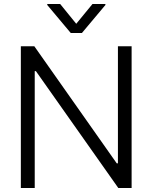

<svg xmlns="http://www.w3.org/2000/svg" viewBox="-20 -938 761 958"><path d="M636.7 0H570.3L159.2 -583H153.3V0H84V-707H151.4L562.5 -123H568.4V-707H636.7ZM360.4 -819.3 441.4 -918H505.9V-913.1L388.7 -773.4H333L215.8 -913.1V-918H280.3Z"/></svg>

Font: Pretendard Std Light
Style: Regular
Weight: 300
Designer: Base glyphs from Inter by Rasmus Andersson; Hangeul glyphs from Noto Sans CJK(Source Han Sans) by Jang Soo-young and Kan
Foundry: Kil Hyung-jin
Version: Version 1.309